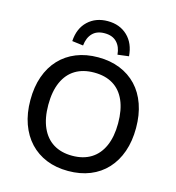

<svg xmlns="http://www.w3.org/2000/svg" viewBox="-134 -1058 1082 1180"><g transform="rotate(15 407.0 -467.5)"><path d="M407 9Q330 9 268.5 -16Q207 -41 163 -88Q119 -135 95 -202Q71 -269 71 -353Q71 -437 94.5 -503.5Q118 -570 162 -617Q206 -664 268 -689Q330 -714 407 -714Q484 -714 546 -689Q608 -664 652 -617.5Q696 -571 719.5 -504Q743 -437 743 -354Q743 -270 719.5 -203Q696 -136 652 -88.5Q608 -41 546 -16Q484 9 407 9ZM407 -88Q477 -88 526.5 -118.5Q576 -149 602.5 -208.5Q629 -268 629 -353Q629 -439 603 -498Q577 -557 527.5 -587Q478 -617 407 -617Q337 -617 287.5 -587Q238 -557 211.5 -498Q185 -439 185 -353Q185 -268 211.5 -208.5Q238 -149 287.5 -118.5Q337 -88 407 -88ZM297 -760 226 -769Q231 -851 280.5 -897.5Q330 -944 406 -944Q483 -944 532 -897Q581 -850 587 -769L516 -760Q512 -809 484.5 -838Q457 -867 406 -867Q357 -867 329.5 -838.5Q302 -810 297 -760Z"/></g></svg>

Font: Nunito Sans 8pt SemiBold
Style: Regular
Weight: 600
Version: Version 3.101;gftools[0.9.27]